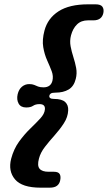

<svg xmlns="http://www.w3.org/2000/svg" viewBox="-20 -749 499 887"><path d="M208 -307Q205.5 -292 229.5 -292Q265.5 -292 281 -277.8Q296.5 -263.5 295 -238.5Q293.5 -208 275.2 -179.8Q257 -151.5 232.8 -124.5Q208.5 -97.5 187.8 -70.8Q167 -44 160 -16.5Q151 16.5 162.8 30.5Q174.5 44.5 204.5 44.5H229Q249.5 44.5 255.8 55.2Q262 66 258 84.5Q255 100 243.5 109Q232 118 209.5 118H167.5Q82 118 49.5 79.8Q17 41.5 31.5 -15.5Q43.5 -61 68.2 -95Q93 -129 120 -155Q147 -181 166.5 -202.2Q186 -223.5 187.5 -244Q189.5 -268 162.5 -268Q144 -268 132.8 -260.2Q121.5 -252.5 101 -252.5Q76 -252.5 66 -270.5Q56 -288.5 61.5 -313.5Q67 -336.5 81.5 -348.5Q96 -360.5 115 -360.5Q129 -360.5 137.8 -356.8Q146.5 -353 156 -349.2Q165.5 -345.5 181 -345.5Q214 -345.5 222 -375Q227.5 -397 218.8 -420Q210 -443 197.8 -470.2Q185.5 -497.5 179.8 -531Q174 -564.5 185.5 -608Q200.5 -664.5 250.5 -696.8Q300.5 -729 387 -729H421.5Q445 -729 453 -718Q461 -707 457.5 -689Q450 -655 411.5 -655H386.5Q355 -655 335.8 -636.2Q316.5 -617.5 308 -585.5Q301.5 -560 306.2 -535Q311 -510 319 -485.2Q327 -460.5 331.8 -435.2Q336.5 -410 330 -384.5Q321.5 -350 297 -335.5Q272.5 -321 236 -321Q220.5 -321 214.8 -317Q209 -313 208 -307Z"/></svg>

Font: Fraunces 144pt S100
Style: Bold Italic
Weight: 700
Italic angle: -16°
Version: Version 1.000; ttfautohint (v1.8.3)